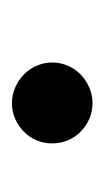

<svg xmlns="http://www.w3.org/2000/svg" viewBox="53 -215 174 320"><g transform="rotate(-90 140.0 -55.0)"><path d="M195.8 -55.2Q195.8 -41 190.4 -28.8Q185.1 -16.6 175.8 -7.6Q166.5 1.5 154.1 6.8Q141.6 12.2 127.9 12.2Q113.8 12.2 101.8 6.8Q89.8 1.5 80.6 -7.6Q71.3 -16.6 66.2 -28.8Q61 -41 61 -55.2Q61 -68.8 66.2 -81.1Q71.3 -93.3 80.6 -102.3Q89.8 -111.3 101.8 -116.7Q113.8 -122.1 127.9 -122.1Q141.6 -122.1 154.1 -116.7Q166.5 -111.3 175.8 -102.3Q185.1 -93.3 190.4 -81.1Q195.8 -68.8 195.8 -55.2Z"/></g></svg>

Font: Charis SIL CyrE
Style: Regular
Weight: 400
Foundry: SIL International
Version: Version 5.000